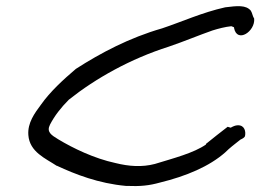

<svg xmlns="http://www.w3.org/2000/svg" viewBox="-20 -650 854 630"><path d="M73 -207C77 -151 130 -130 166 -106H167C227 -78 304 -48 393 -40H394C441 -38 469 -41 505 -51C591 -72 667 -104 719 -150C734 -165 750 -177 769 -192C776 -195 783 -199 784 -204C787 -218 783 -239 761 -239C752 -239 744 -235 737 -231L727 -234C704 -216 679 -197 656 -178V-176C616 -148 550 -131 488 -112C446 -101 403 -104 359 -115C289 -130 219 -164 171 -193C148 -207 132 -217 144 -241C159 -270 180 -297 206 -323C294 -393 408 -457 534 -497C584 -514 634 -535 677 -550C696 -556 719 -562 739 -564C743 -562 746 -562 748 -560V-558C758 -507 818 -547 814 -589C809 -596 808 -607 803 -615C787 -634 759 -631 719 -626C643 -609 578 -579 512 -557C404 -526 310 -476 229 -424C188 -389 145 -350 114 -306C94 -279 70 -247 73 -207Z"/></svg>

Font: Stray Cat
Style: ExBdExtObl
Weight: 800
Version: Version 1.0